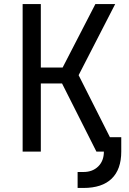

<svg xmlns="http://www.w3.org/2000/svg" viewBox="-20 -750 640 950"><path d="M92 0V-730H182V-416H290L452 -730H550L369 -378L524 -71H580V0Q580 88 532.5 134Q485 180 393 180H364V101H393Q438 101 466 73.5Q494 46 494 0H457L287 -337H182V0Z"/></svg>

Font: JetBrains Mono NL
Style: Regular
Weight: 400
Monospace: yes
Designer: Philipp Nurullin, Konstantin Bulenkov
Foundry: JetBrains
Version: Version 2.305; ttfautohint (v1.8.4.7-5d5b)